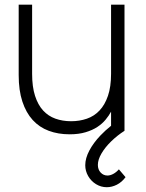

<svg xmlns="http://www.w3.org/2000/svg" viewBox="-20 -560 623 822"><path d="M437 241.5Q412.5 241.5 391.2 228.5Q370 215.5 357.5 193.8Q345 172 345 147.5Q345 117.5 362.5 84.5Q380 51.5 410 20Q431 -2 455.5 -21.5V-82Q446.5 -65 432.2 -47.8Q418 -30.5 396.8 -16.5Q375.5 -2.5 346.2 6.2Q317 15 278 15Q229 15 188.8 0Q148.5 -15 120 -46.2Q91.5 -77.5 75.8 -125.2Q60 -173 60 -238.5V-540H117.5V-244Q117.5 -188.5 130 -149.8Q142.5 -111 164.5 -87Q186.5 -63 217.2 -52Q248 -41 284.5 -41Q320.5 -41 351.8 -51.8Q383 -62.5 406 -86.8Q429 -111 442.2 -149.8Q455.5 -188.5 455.5 -244V-540H513V0Q482.5 19.5 456.2 45Q430 70.5 414.5 97Q399 123.5 399 146Q399 166 411 178.8Q423 191.5 440 191.5Q452 191.5 465 184.5Q478 177.5 489 165L517.5 198.5Q501.5 220 480.2 230.8Q459 241.5 437 241.5Z"/></svg>

Font: Vela Sans Light
Style: Regular
Weight: 300
Designer: Principal design: Mikhail Sharanda - project Manrope.
Design modification: Ravid Balaliev
Foundry: Mikhail Sharanda
Version: Version 1.001